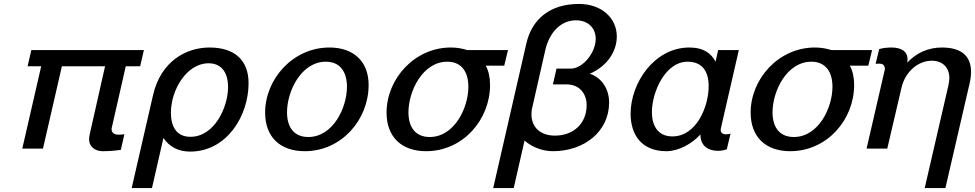

<svg xmlns="http://www.w3.org/2000/svg" viewBox="-20 -754 4946 974"><path d="M691 -418 710 -500H139L120 -418H189L93 0H198L294 -418H513L435 -72C433 -65 432 -52 432 -45C432 -12 461 13 500 13C531 13 562 11 593 6L611 -73C603 -72 595 -71 587 -71H578C562 -71 546 -80 546 -98C546 -101 546 -103 547 -106L618 -418Z M648 200H751L809 -54C839 -10 884 15 944 15C1132 15 1241 -168 1241 -332C1241 -448 1171 -513 1043 -513C927 -513 796 -446 756 -270ZM847 -182C847 -298 927 -433 1038 -433C1107 -433 1137 -381 1137 -313C1137 -210 1068 -60 946 -60C874 -60 847 -114 847 -182Z M1325 -183C1325 -58 1402 13 1526 13C1712 13 1850 -146 1850 -323C1850 -441 1775 -513 1651 -513C1466 -513 1325 -353 1325 -183ZM1436 -184C1436 -293 1509 -441 1633 -441C1708 -441 1740 -386 1740 -314C1740 -205 1668 -59 1544 -59C1468 -59 1436 -113 1436 -184Z M1941 -183C1941 -58 2018 13 2142 13C2328 13 2466 -146 2466 -323C2466 -361 2459 -394 2444 -421H2538L2557 -500H2350C2325 -508 2298 -513 2267 -513C2082 -513 1941 -353 1941 -183ZM2052 -184C2052 -293 2125 -441 2249 -441C2324 -441 2356 -386 2356 -314C2356 -205 2284 -59 2160 -59C2084 -59 2052 -113 2052 -184Z M2917 -734C2773 -734 2679 -660 2650 -533L2482 200H2586L2641 -41C2679 -7 2733 13 2785 13C2944 13 3070 -87 3070 -234C3070 -300 3035 -359 2972 -380C3060 -418 3109 -493 3109 -569C3109 -663 3031 -734 2917 -734ZM2902 -651C2962 -651 3002 -613 3002 -557C3002 -486 2936 -406 2876 -406H2803L2785 -326H2853C2924 -326 2956 -274 2956 -221C2956 -127 2889 -66 2795 -66C2723 -66 2676 -107 2676 -174C2676 -184 2677 -193 2678 -199L2746 -499C2767 -591 2826 -651 2902 -651Z M3287 -185C3287 -287 3355 -441 3468 -441C3540 -441 3575 -395 3575 -317C3575 -213 3513 -62 3391 -62C3315 -62 3287 -120 3287 -185ZM3179 -177C3179 -67 3238 13 3360 13C3423 13 3491 -25 3533 -72C3533 -20 3565 11 3623 11C3637 11 3652 9 3667 3L3686 -76C3681 -74 3673 -73 3666 -73H3661C3646 -73 3636 -81 3636 -94C3636 -96 3636 -100 3637 -103L3728 -500H3623L3610 -441C3589 -482 3550 -513 3477 -513C3300 -513 3179 -334 3179 -177Z M3788 -183C3788 -58 3865 13 3989 13C4175 13 4313 -146 4313 -323C4313 -361 4306 -394 4291 -421H4385L4404 -500H4197C4172 -508 4145 -513 4114 -513C3929 -513 3788 -353 3788 -183ZM3899 -184C3899 -293 3972 -441 4096 -441C4171 -441 4203 -386 4203 -314C4203 -205 4131 -59 4007 -59C3931 -59 3899 -113 3899 -184Z M4376 0H4481L4553 -308C4569 -382 4631 -446 4707 -446C4762 -446 4796 -411 4796 -358C4796 -347 4794 -334 4791 -320L4671 200H4776L4899 -332C4904 -354 4906 -373 4906 -389C4906 -471 4856 -513 4758 -513C4688 -513 4628 -485 4582 -436C4584 -444 4584 -452 4584 -453C4584 -492 4554 -513 4502 -513C4485 -513 4459 -511 4440 -505L4422 -430C4428 -431 4434 -431 4437 -431H4442C4457 -431 4469 -424 4469 -403Z"/></svg>

Font: Perun Medium Italic
Style: Regular
Weight: 500
Italic angle: -12°
Foundry: Copyright (c) Stefan Peev, Context Ltd, 2016
Version: Version 1.026